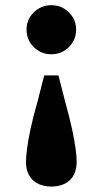

<svg xmlns="http://www.w3.org/2000/svg" viewBox="-20 -509 387 723"><path d="M173.3 -489.4Q212.3 -489.4 239.4 -462.5Q266.6 -435.6 266.6 -397.6Q266.6 -358.6 239.4 -331.7Q212.3 -304.7 173.3 -304.7Q134.3 -304.7 107.2 -331.7Q80 -358.6 80 -397.6Q80 -435.6 107.2 -462.5Q134.3 -489.4 173.3 -489.4ZM173.3 193.4Q130 193.4 103.9 169.5Q77.9 145.6 77.9 99.2Q77.9 81.2 81.8 51.3Q85.6 21.4 94.9 -23Q104.3 -67.4 122.1 -129.5L146.6 -225.2H200L224.5 -129.5Q242 -66.7 251.5 -22.3Q261 22.1 264.8 51.7Q268.7 81.2 268.7 99.2Q268.7 145.6 242.9 169.5Q217.1 193.4 173.3 193.4Z"/></svg>

Font: Adobe Variable Font Prototype
Style: Regular
Weight: 389
Designer: Frank Grießhammer
Foundry: Adobe
Version: Version 1.004;hotconv 1.0.113;makeotfexe 2.5.65598